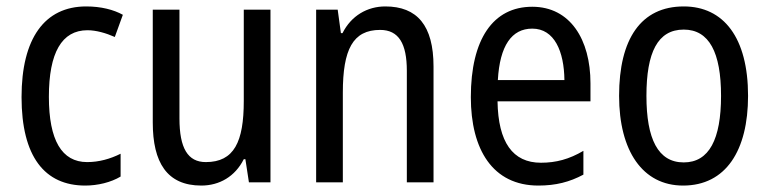

<svg xmlns="http://www.w3.org/2000/svg" viewBox="-20 -567 2392 597"><path d="M245 10C284 10 325 0 355 -18V-89C323 -73 288 -63 251 -63C172 -63 132 -131 132 -266C132 -403 172 -473 252 -473C279 -473 310 -464 337 -452L362 -521C333 -537 294 -547 248 -547C119 -547 47 -448 47 -265C47 -80 119 10 245 10Z M821 -537H738V-253C738 -126 708 -63 620 -63C564 -63 538 -106 538 -199V-537H455V-186C455 -62 499 10 606 10C662 10 711 -18 738 -72H743L754 0H821Z M1178 -547C1122 -547 1072 -518 1045 -464H1040L1030 -537H963V0H1046V-279C1046 -413 1077 -474 1162 -474C1220 -474 1245 -431 1245 -347V0H1328V-360C1328 -488 1277 -547 1178 -547Z M1635 -546C1513 -546 1444 -445 1444 -265C1444 -102 1512 10 1654 10C1708 10 1751 -1 1794 -24V-98C1750 -72 1709 -61 1662 -61C1574 -61 1529 -125 1527 -252H1816V-308C1816 -444 1753 -546 1635 -546ZM1635 -478C1704 -478 1734 -407 1735 -318H1528C1534 -425 1571 -478 1635 -478Z M2306 -269C2306 -450 2230 -547 2106 -547C1973 -547 1905 -446 1905 -269C1905 -98 1978 10 2104 10C2237 10 2306 -99 2306 -269ZM1990 -269C1990 -404 2025 -475 2106 -475C2185 -475 2222 -404 2222 -269C2222 -134 2185 -62 2106 -62C2026 -62 1990 -135 1990 -269Z"/></svg>

Font: Noto Sans Lao Looped Condensed
Style: Regular
Weight: 400
Width: 3
Designer: Mark Frömberg, Ben Mitchell
Foundry: The Fontpad Ltd
Version: Version 1.002